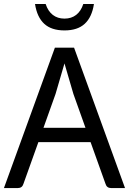

<svg xmlns="http://www.w3.org/2000/svg" viewBox="-20 -957 656 977"><path d="M616.2 0H545.9Q523.4 0 517.1 -21L440.9 -233.9H175.3L99.1 -21Q92.8 0 70.3 0H0L259.3 -714.4H356.9ZM415 -306.6 353.5 -479 308.1 -634.3 262.7 -479 201.2 -306.6ZM158.2 -936.5H212.4Q224.1 -900.4 248.5 -881.3Q272.9 -862.3 308.1 -862.3Q343.3 -862.3 367.7 -881.3Q392.1 -900.4 403.8 -936.5H458Q447.8 -869.6 411.1 -835.9Q374.5 -802.2 308.1 -802.2Q241.7 -802.2 205.1 -835.9Q168.5 -869.6 158.2 -936.5Z"/></svg>

Font: Lycee Sans
Style: Regular
Weight: 400
Designer: Justin Alvin
Foundry: Alkove Design
Version: Version 1.030